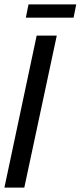

<svg xmlns="http://www.w3.org/2000/svg" viewBox="-26 -849 365 869"><path d="M-6 0 140 -688H231L84 0ZM91 -769 103 -829H319L307 -769Z"/></svg>

Font: Saira Ultra Condensed SemiBold
Style: Italic
Weight: 600
Width: 1
Italic angle: -12°
Designer: Hector Gatti with collaboration of the Omnibus-Type team
Foundry: Omnibus-Type
Version: Version 1.001; ttfautohint (v1.8)